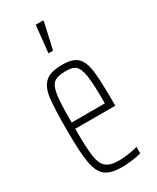

<svg xmlns="http://www.w3.org/2000/svg" viewBox="-191 -787 696 851"><g transform="rotate(-30 157.5 -361.0)"><path d="M277 -243H72Q72 -147 78 -103.5Q84 -60 104.5 -42Q125 -24 170 -24Q193 -24 220 -28Q247 -32 267 -38V-5Q251 0 222.5 4Q194 8 167 8Q110 8 83 -13.5Q56 -35 46.5 -89Q37 -143 37 -254Q37 -368 43.5 -419Q50 -470 76.5 -494Q103 -518 164 -518Q217 -518 240.5 -495.5Q264 -473 270.5 -421.5Q277 -370 277 -256ZM72 -275H242V-296Q242 -382 235 -421.5Q228 -461 212.5 -473.5Q197 -486 163 -486Q120 -486 102 -471Q84 -456 78 -414.5Q72 -373 72 -275ZM137 -592V-597L151 -730H190V-725L160 -592Z"/></g></svg>

Font: Saira Ultra Condensed Thin
Style: Regular
Weight: 100
Width: 1
Designer: Hector Gatti with collaboration of the Omnibus-Type team
Foundry: Omnibus-Type
Version: Version 1.001; ttfautohint (v1.8)